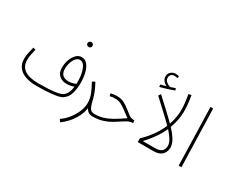

<svg xmlns="http://www.w3.org/2000/svg" viewBox="-149 -1321 2435 2041"><g transform="rotate(30 1068.0 -300.5)"><path d="M570 -614Q557 -614 547.5 -622.5Q538 -631 538 -644Q538 -656 547.5 -665.5Q557 -675 570 -675Q582 -675 591 -665.5Q600 -656 600 -644Q600 -631 591 -622.5Q582 -614 570 -614Z M290 21Q216 21 159 1Q102 -19 70 -60.5Q38 -102 38 -165Q38 -200 46.5 -241Q55 -282 64 -315L95 -306Q87 -278 79.5 -240.5Q72 -203 72 -169Q72 -12 300 -12Q364 -12 423 -15Q482 -18 527 -26.5Q572 -35 594 -51Q614 -65 629 -94Q644 -123 650 -175Q629 -165 605.5 -161Q582 -157 561 -157Q527 -157 498 -170Q469 -183 451 -211Q433 -239 433 -284Q433 -331 448.5 -377Q464 -423 493.5 -454Q523 -485 563 -485Q604 -485 632 -451.5Q660 -418 674 -362Q688 -306 688 -239Q688 -176 672.5 -117Q657 -58 614 -25Q590 -5 538.5 4.5Q487 14 421.5 17.5Q356 21 290 21ZM467 -288Q467 -249 481.5 -227.5Q496 -206 518.5 -198Q541 -190 566 -190Q587 -190 610.5 -195.5Q634 -201 653 -210Q654 -226 654 -245Q654 -293 643.5 -340.5Q633 -388 612.5 -419Q592 -450 559 -450Q534 -450 513 -427Q492 -404 479.5 -367Q467 -330 467 -288Z M707 230 686 201Q733 170 772.5 121Q812 72 835.5 16Q859 -40 859 -94Q859 -145 839.5 -196.5Q820 -248 783 -313L816 -331Q846 -276 863 -232.5Q880 -189 890 -147Q904 -84 921.5 -56Q939 -28 976 -28Q989 -28 993 -23Q997 -18 997 -12Q997 -4 991.5 0.5Q986 5 971 5Q943 5 922.5 -8.5Q902 -22 889 -47Q880 13 850.5 67.5Q821 122 782.5 164Q744 206 707 230Z M971 5 976 -28Q1031 -28 1079 -41.5Q1127 -55 1180.5 -85Q1234 -115 1305 -165Q1261 -197 1226.5 -223.5Q1192 -250 1160.5 -265.5Q1129 -281 1092 -281Q1073 -281 1058 -279.5Q1043 -278 1024 -273L1017 -304Q1035 -309 1054.5 -311.5Q1074 -314 1092 -314Q1143 -314 1182 -294Q1221 -274 1252 -248Q1283 -222 1310.5 -202.5Q1338 -183 1365 -183H1380L1384 -150Q1350 -150 1319.5 -134Q1289 -118 1255.5 -95Q1222 -72 1182 -49Q1142 -26 1090.5 -10.5Q1039 5 971 5Z M1433 -622 1427 -649Q1448 -654 1465 -659Q1482 -664 1496 -668Q1468 -679 1450.5 -702Q1433 -725 1433 -752Q1433 -790 1459 -810.5Q1485 -831 1514 -831Q1538 -831 1558 -823L1553 -800Q1532 -805 1514 -805Q1487 -805 1473.5 -789.5Q1460 -774 1460 -752Q1460 -724 1482.5 -705Q1505 -686 1531 -679Q1548 -684 1562.5 -689Q1577 -694 1591 -699L1599 -674Q1564 -661 1518.5 -646.5Q1473 -632 1433 -622Z M1721 -297Q1675 -346 1609.5 -405Q1544 -464 1468 -537L1487 -565Q1568 -491 1629.5 -433.5Q1691 -376 1736 -330Z M1858 -121Q1858 -96 1846.5 -67.5Q1835 -39 1804 -19.5Q1773 0 1713 0H1527V-46Q1639 -152 1698.5 -277Q1758 -402 1758 -529Q1758 -560 1754.5 -594.5Q1751 -629 1746.5 -660.5Q1742 -692 1738 -712L1772 -718Q1776 -699 1780.5 -666Q1785 -633 1788 -596.5Q1791 -560 1791 -529Q1791 -473 1780 -419Q1769 -365 1750 -315Q1805 -256 1831.5 -210Q1858 -164 1858 -121ZM1568 -36H1716Q1760 -36 1783.5 -48.5Q1807 -61 1816 -81Q1825 -101 1825 -121Q1825 -159 1801.5 -197.5Q1778 -236 1737 -281Q1706 -212 1662 -150Q1618 -88 1568 -36Z M2029 0 2010 -710H2043L2063 0Z"/></g></svg>

Font: Noto Sans Arabic ExtCond ExtLt
Style: Regular
Weight: 200
Width: 2
Designer: Monotype Design Team, Nadine Chahine, Nizar Qandah and Khaled Hosny
Foundry: Monotype Imaging Inc.
Version: Version 2.012; ttfautohint (v1.8.4.7-5d5b)